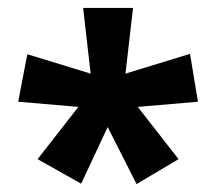

<svg xmlns="http://www.w3.org/2000/svg" viewBox="-20 -781 547 485"><path d="M316 -761 297 -595 460 -645 480 -524 328 -511 431 -379 325 -316 252 -460 185 -317 75 -379 178 -511 26 -524 49 -644 209 -595 190 -761Z"/></svg>

Font: Noto Sans Lao Looped UI SmCd Bold
Style: Bold
Weight: 700
Width: 4
Designer: Mark Frömberg, Ben Mitchell
Foundry: The Fontpad Ltd
Version: Version 1.001